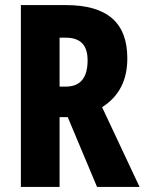

<svg xmlns="http://www.w3.org/2000/svg" viewBox="-20 -734 568 754"><path d="M239 -714H62V0H214V-274H246L361 0H528L381 -313C448 -356 480 -419 480 -505C480 -645 401 -714 239 -714ZM238 -586C296 -586 324 -557 324 -497C324 -428 295 -394 239 -394H214V-586Z"/></svg>

Font: Noto Sans Armenian ExtraCondensed ExtraBold
Style: Regular
Weight: 800
Width: 2
Designer: Monotype Design Team
Foundry: Monotype Imaging Inc.
Version: Version 2.008